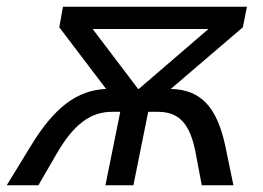

<svg xmlns="http://www.w3.org/2000/svg" viewBox="-57 -550 781 570"><path d="M676 -530H130L119 -469L258 -286C171 -282 104 -231 34 -116L-37 0H57L112 -95C162 -181 212 -218 275 -218H300L256 0H339L383 -218H412C476 -218 508 -181 524 -95L542 0H636L612 -116C587 -233 539 -284 450 -286L664 -469ZM355 -286H353L218 -464H562Z"/></svg>

Font: AWKNG-Font Medium
Style: Italic
Weight: 500
Italic angle: -11.3°
Designer: Awakening Church
Foundry: Awakening Church
Version: Version 1.700;PS 001.700;hotconv 1.0.88;makeotf.lib2.5.64775